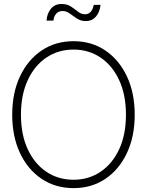

<svg xmlns="http://www.w3.org/2000/svg" viewBox="-20 -946 746 975"><path d="M353.5 9.3Q261.2 9.3 190.9 -38.1Q120.6 -85.4 81.3 -169.4Q42 -253.4 42 -363.3Q42 -474.1 81.5 -558.1Q121.1 -642.1 191.2 -689.5Q261.2 -736.8 353.5 -736.8Q445.3 -736.8 515.1 -689.5Q585 -642.1 624.5 -558.1Q664.1 -474.1 664.1 -363.3Q664.1 -252.9 624.5 -168.9Q585 -85 515.1 -37.8Q445.3 9.3 353.5 9.3ZM353.5 -33.2Q430.2 -33.2 490.5 -73.7Q550.8 -114.3 585.2 -188.2Q619.6 -262.2 619.6 -363.3Q619.6 -464.4 585.2 -538.8Q550.8 -613.3 490.5 -653.8Q430.2 -694.3 353.5 -694.3Q276.4 -694.3 216.1 -654.1Q155.8 -613.8 121.1 -539.3Q86.4 -464.8 86.4 -363.3Q86.4 -262.7 120.6 -188.7Q154.8 -114.7 215.1 -74Q275.4 -33.2 353.5 -33.2ZM416.5 -838.9Q390.6 -838.9 370.8 -851.8Q351.1 -864.7 334 -877.4Q316.9 -890.1 297.9 -890.1Q277.3 -890.1 265.4 -876.5Q253.4 -862.8 251.5 -841.3H216.3Q218.8 -877.9 238.8 -901.9Q258.8 -925.8 292.5 -925.8Q320.8 -925.8 340.3 -912.8Q359.9 -899.9 376.2 -886.7Q392.6 -873.5 411.1 -873.5Q446.8 -873.5 456.1 -921.4H490.7Q486.3 -883.3 466.6 -861.1Q446.8 -838.9 416.5 -838.9Z"/></svg>

Font: Inter Display ExtraLight
Style: Regular
Weight: 200
Designer: Rasmus Andersson
Foundry: rsms
Version: Version 4.000;git-a52131595